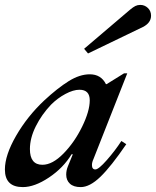

<svg xmlns="http://www.w3.org/2000/svg" viewBox="-35 -755 636 783"><path d="M-15 -64Q-15 -122 30.5 -201Q76 -280 145 -345Q200 -396 245 -424Q290 -452 331 -452Q377 -452 397 -412H400L471 -456H484L346 -106Q340 -93 340 -82Q340 -64 354 -64Q367 -64 400.5 -102Q434 -140 460 -180L480 -167Q418 -76 374.5 -34Q331 8 294 8Q265 8 250 -6Q235 -20 235 -43Q235 -60 242 -77L262 -126H257Q223 -70 164.5 -31Q106 8 58 8Q-15 8 -15 -64ZM331 -346Q331 -389 289 -389Q264 -389 232 -372Q200 -355 173 -328Q135 -288 111 -240Q87 -192 87 -147Q87 -83 138 -83Q179 -83 224 -129Q269 -175 300 -238.5Q331 -302 331 -346ZM308 -556 496 -716Q508 -726 517 -730.5Q526 -735 537 -735Q555 -735 568 -722.5Q581 -710 581 -691Q581 -662 548 -645L324 -537Z"/></svg>

Font: Ibarra Real Nova
Style: Bold Italic
Weight: 700
Italic angle: -22°
Designer: Jose Maria Ribagorda & Octavio Pardo
Foundry: Octavio Pardo
Version: Version 1.014